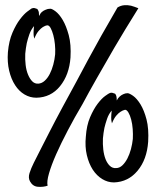

<svg xmlns="http://www.w3.org/2000/svg" viewBox="-20 -657 616 746"><path d="M121.1 -277.3Q96.7 -277.3 75.2 -290Q53.7 -302.7 38.6 -326.2Q23.4 -349.6 15.6 -382.3Q7.8 -415 10.7 -454.1Q14.6 -498 28.3 -529.8Q42 -561.5 57.6 -582Q73.2 -602.5 86.4 -612.3Q99.6 -622.1 102.5 -624Q109.4 -627 114.7 -625.5Q120.1 -624 125 -622.1Q126 -621.1 127.9 -617.2Q129.9 -614.3 130.9 -608.9Q131.8 -603.5 131.8 -594.7Q136.7 -605.5 143.1 -610.8Q149.4 -616.2 157.2 -619.1Q165 -623 174.8 -623Q180.7 -624 195.3 -613.3Q210 -602.5 223.6 -579.6Q237.3 -556.6 247.1 -520.5Q256.8 -484.4 253.9 -433.6Q249 -366.2 213.4 -322.3Q177.7 -278.3 121.1 -277.3ZM78.1 -448.2Q77.1 -425.8 79.6 -404.8Q82 -383.8 88.9 -367.2Q95.7 -350.6 105.5 -340.8Q115.2 -331.1 128.9 -332Q142.6 -333 153.8 -343.3Q165 -353.5 173.3 -369.6Q181.6 -385.7 187 -405.8Q192.4 -425.8 194.3 -446.3Q195.3 -464.8 193.4 -484.9Q191.4 -504.9 187 -521Q182.6 -537.1 176.8 -547.9Q170.9 -558.6 164.1 -558.6Q155.3 -557.6 146.5 -551.8Q138.7 -546.9 129.9 -536.6Q121.1 -526.4 113.3 -506.8Q112.3 -509.8 111.3 -515.6Q110.4 -520.5 110.4 -529.8Q110.4 -539.1 112.3 -555.7Q100.6 -542 94.2 -523.9Q87.9 -505.9 84 -489.3Q80.1 -469.7 78.1 -448.2ZM475.6 -294.9Q482.4 -294.9 497.1 -284.7Q511.7 -274.4 525.9 -251.5Q540 -228.5 549.3 -192.9Q558.6 -157.2 555.7 -106.4Q550.8 -37.1 514.6 6.3Q478.5 49.8 422.9 51.8Q398.4 51.8 377 38.6Q355.5 25.4 340.3 2Q325.2 -21.5 317.4 -54.2Q309.6 -86.9 313.5 -126Q316.4 -169.9 330.1 -201.7Q343.8 -233.4 359.4 -253.9Q375 -274.4 388.7 -284.2Q402.3 -293.9 405.3 -294.9Q411.1 -297.9 416.5 -296.4Q421.9 -294.9 426.8 -293Q427.7 -293 429.7 -289.1Q431.6 -286.1 432.6 -280.8Q433.6 -275.4 433.6 -266.6Q438.5 -276.4 445.3 -282.2Q452.1 -288.1 459 -291Q466.8 -294.9 475.6 -294.9ZM496.1 -117.2Q497.1 -135.7 495.6 -155.8Q494.1 -175.8 489.7 -192.4Q485.4 -209 479 -219.7Q472.7 -230.5 465.8 -230.5Q457 -228.5 448.2 -222.7Q440.4 -217.8 431.6 -207.5Q422.9 -197.3 415 -177.7Q414.1 -180.7 413.1 -186.5Q412.1 -191.4 412.1 -201.2Q412.1 -210.9 414.1 -227.5Q402.3 -213.9 396 -195.3Q389.6 -176.8 385.7 -160.2Q381.8 -140.6 379.9 -119.1Q378.9 -96.7 381.3 -75.7Q383.8 -54.7 390.1 -38.6Q396.5 -22.5 406.7 -12.7Q417 -2.9 430.7 -3.9Q444.3 -3.9 455.6 -14.6Q466.8 -25.4 475.1 -41.5Q483.4 -57.6 488.8 -77.6Q494.1 -97.7 496.1 -117.2ZM517.6 -625Q463.9 -539.1 423.8 -470.7Q383.8 -402.3 356.4 -353.5Q324.2 -296.9 300.8 -252.9Q269.5 -200.2 243.2 -149.9Q216.8 -99.6 198.2 -57.6Q179.7 -15.6 170.4 16.6Q161.1 48.8 165 64.5Q148.4 70.3 127.9 68.8Q107.4 67.4 96.7 47.9Q88.9 34.2 94.7 15.6Q100.6 -2.9 111.3 -24.4Q116.2 -34.2 132.3 -65.9Q148.4 -97.7 171.4 -142.6Q194.3 -187.5 222.2 -239.3Q250 -291 277.3 -340.8Q297.9 -379.9 323.2 -426.8Q344.7 -466.8 373.5 -518.1Q402.3 -569.3 436.5 -627.9Q449.2 -635.7 462.9 -636.7Q476.6 -637.7 489.3 -634.8Q502.9 -630.9 517.6 -625Z"/></svg>

Font: Rancho
Style: Regular
Weight: 400
Designer: Font Diner, Inc
Foundry: Font Diner, Inc
Version: Version 1.000